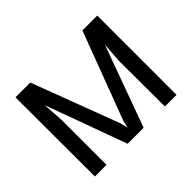

<svg xmlns="http://www.w3.org/2000/svg" viewBox="-108 -638 805 805"><g transform="rotate(-45 294.5 -235.0)"><path d="M140 -470 287 -80 302 -15H287L302 -80L449 -470H537V0H468L467 -270L477 -411L490 -407L342 0H247L99 -406L112 -410L122 -270V0H53L52 -470Z"/></g></svg>

Font: Kreadon
Style: Regular
Weight: 400
Designer: kohakuno
Foundry: StudioGnu
Version: Version 1.000;Glyphs 3.1.2 (3151)